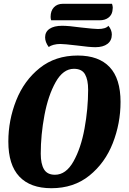

<svg xmlns="http://www.w3.org/2000/svg" viewBox="-20 -973 680 1013"><path d="M616 -435Q616 -322 575 -217.5Q534 -113 451.5 -46.5Q369 20 251 20Q140 20 82 -41.5Q24 -103 24 -226Q24 -339 65.5 -443.5Q107 -548 189.5 -614Q272 -680 390 -680Q501 -680 558.5 -619Q616 -558 616 -435ZM195 -162Q195 -109 212 -80Q229 -51 270 -51Q328 -51 367.5 -121Q407 -191 426 -295Q445 -399 445 -500Q445 -552 428.5 -581Q412 -610 370 -610Q313 -610 273.5 -539.5Q234 -469 214.5 -365Q195 -261 195 -162ZM575 -932Q575 -926 573 -914Q569 -892 551 -879Q533 -866 506 -866H250Q247 -874 247 -884Q247 -916 264.5 -934.5Q282 -953 312 -953H571Q575 -941 575 -932ZM570 -791Q570 -759 547 -741.5Q524 -724 483 -724Q453 -724 386 -733Q318 -741 298 -741Q279 -741 262.5 -736.5Q246 -732 237 -725Q218 -751 218 -776Q218 -805 241.5 -821Q265 -837 308 -837Q342 -837 407 -828Q477 -820 497 -820Q538 -820 552 -837Q570 -815 570 -791Z"/></svg>

Font: Sansita
Style: Bold Italic
Weight: 700
Italic angle: -11°
Designer: Pablo Cosgaya
Foundry: Omnibus-Type
Version: Version 1.006